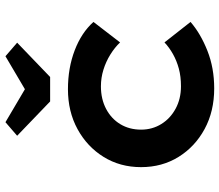

<svg xmlns="http://www.w3.org/2000/svg" viewBox="-72 -744 825 722"><g transform="rotate(-90 341.0 -382.5)"><path d="M370 10Q284 10 217.5 -26Q151 -62 112.5 -124Q74 -186 74 -265Q74 -344 112.5 -406Q151 -468 217 -504Q283 -540 367 -540Q447 -540 513.5 -514.5Q580 -489 620 -444L543 -344Q524 -364 497.5 -380.5Q471 -397 440.5 -406.5Q410 -416 378 -416Q330 -416 293 -396.5Q256 -377 235.5 -343Q215 -309 215 -265Q215 -223 236 -189Q257 -155 294 -135Q331 -115 378 -115Q415 -115 444.5 -123Q474 -131 499 -145Q524 -159 543 -177L620 -79Q576 -41 511.5 -15.5Q447 10 370 10ZM321 -607 192 -731 243 -775 382 -693H352L491 -775L542 -731L413 -607Z"/></g></svg>

Font: Lexend Exa SemiBold
Style: Regular
Weight: 600
Designer: Bonnie Shaver-Troup, Thomas Jockin
Foundry: Lexend
Version: Version 1.007